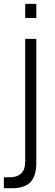

<svg xmlns="http://www.w3.org/2000/svg" viewBox="-30 -743 287 1003"><path d="M-9.8 240.2V183.1H22.5Q58.6 183.1 80.1 163.6Q101.6 144 101.6 101.1V-540H159.7V107.9Q159.7 176.3 129.2 208.3Q98.6 240.2 33.2 240.2ZM101.6 -648.9V-722.7H159.7V-648.9Z"/></svg>

Font: Manrope Light
Style: Regular
Weight: 300
Designer: Mikhail Sharanda
Foundry: Mikhail Sharanda
Version: Version 4.505;FEAKit 1.0